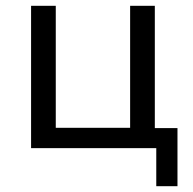

<svg xmlns="http://www.w3.org/2000/svg" viewBox="-20 -510 666 661"><path d="M518 131V0H87V-490H172V-70H428V-490H513V-69H591V131Z"/></svg>

Font: Nunito Sans 10pt
Style: Regular
Weight: 400
Designer: Vernon Adams
Foundry: Vernon Adams
Version: Version 3.101;gftools[0.9.27]